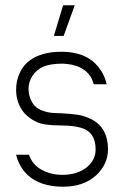

<svg xmlns="http://www.w3.org/2000/svg" viewBox="-20 -702 470 727"><path d="M219 5Q132 5 84 -40Q52 -71 41 -116H90Q102 -79 137 -59.5Q172 -40 216 -40Q273 -40 309 -69Q342 -96 342 -136Q342 -192 303 -212Q271 -227 209 -227Q148 -227 120 -239.5Q92 -252 72 -274Q41 -311 41 -362Q41 -396 55 -426.5Q69 -457 95 -475Q140 -506 212 -506Q273 -506 314 -482Q342 -466 363 -434Q378 -410 384 -383H335Q329 -403 323 -412Q293 -458 218 -461Q172 -461 145 -450Q118 -438 103 -415Q88 -392 88 -365Q88 -350 92 -338Q104 -294 144 -282Q163 -275 186.5 -274Q210 -273 214 -273Q253 -271 277 -267Q301 -263 327 -250Q389 -218 389 -135Q388 -80 345 -39Q297 5 219 5ZM221 -566H184L219 -682H263Z"/></svg>

Font: Sulphur Point Light
Style: Regular
Weight: 300
Designer: Noponies / Dale Sattler
Foundry: Noponies
Version: Version 1.000; ttfautohint (v1.8)